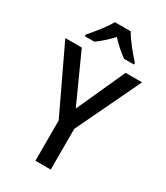

<svg xmlns="http://www.w3.org/2000/svg" viewBox="-228 -1036 977 1131"><g transform="rotate(30 261.0 -470.5)"><path d="M314 -941H206C183 -897 130 -833 94 -792V-781H159C190 -803 226 -835 260 -871C293 -835 330 -803 361 -781H428V-792C391 -833 338 -896 314 -941ZM261 -385 112 -714H0L209 -274V0H313V-277L522 -714H410Z"/></g></svg>

Font: Noto Sans Gujarati SemiCondensed Medium
Style: Regular
Weight: 500
Width: 4
Designer: Jelle Bosma - Monotype Design Team, Universal Thirst
Foundry: Monotype Imaging Inc.
Version: Version 2.106